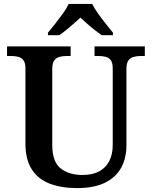

<svg xmlns="http://www.w3.org/2000/svg" viewBox="-20 -951 776 981"><path d="M374 10Q294 10 234.5 -12.5Q175 -35 142.5 -85.5Q110 -136 110 -217V-601Q110 -630 99.5 -643.5Q89 -657 72 -661Q55 -665 34 -665H16V-714H341V-665H322Q302 -665 284.5 -660.5Q267 -656 257 -642Q247 -628 247 -597V-210Q247 -125 289.5 -91Q332 -57 402 -57Q452 -57 486 -75Q520 -93 538 -127.5Q556 -162 556 -211V-601Q556 -630 546 -643.5Q536 -657 519 -661Q502 -665 481 -665H463V-714H720V-665H701Q681 -665 663.5 -660.5Q646 -656 636 -642Q626 -628 626 -597V-209Q626 -142 598.5 -93Q571 -44 515.5 -17Q460 10 374 10ZM225 -784Q241 -803 261.5 -829Q282 -855 301.5 -882Q321 -909 331 -931H451Q462 -909 481 -882Q500 -855 521 -829Q542 -803 557 -784V-771H500Q484 -782 464 -797.5Q444 -813 425 -830Q406 -847 391 -861Q376 -847 356.5 -830Q337 -813 318 -797.5Q299 -782 283 -771H225Z"/></svg>

Font: Noto Serif Hebrew SemiBold
Style: Regular
Weight: 600
Version: Version 2.003